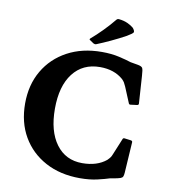

<svg xmlns="http://www.w3.org/2000/svg" viewBox="-103 -1062 1023 1161"><g transform="rotate(10 409.0 -481.0)"><path d="M466 13Q345 13 254 -36Q163 -85 112.5 -172Q62 -259 62 -375Q62 -490 113 -577Q164 -664 255 -713Q346 -762 466 -762Q526 -762 573 -751Q620 -740 647 -731L693 -723Q715 -719 721 -710Q727 -701 729 -662L740 -494Q741 -485 731 -483L692 -478Q682 -476 679 -486L640 -580Q633 -596 628 -604Q623 -612 613 -622Q558 -670 471 -670Q365 -670 305 -592Q245 -514 245 -375Q245 -237 303.5 -158Q362 -79 464 -79Q555 -79 611 -125Q624 -138 629 -145.5Q634 -153 639 -166L679 -263Q682 -273 692 -271L731 -266Q741 -264 740 -255L728 -66Q727 -51 723.5 -43Q720 -35 708.5 -31Q697 -27 671 -22L647 -18Q620 -9 573 2Q526 13 466 13ZM384 -819Q375 -823 382 -830Q415 -858 450.5 -894Q486 -930 517 -968Q523 -976 533 -975Q563 -972 586 -961.5Q609 -951 624 -938Q638 -920 634.5 -912Q631 -904 597 -884Q555 -861 508 -839Q461 -817 423 -802Q415 -799 406 -804Z"/></g></svg>

Font: Hahmlet
Style: Bold
Weight: 700
Designer: Minjoo Ham & Mark Frömberg
Foundry: hypertype
Version: Version 1.002; ttfautohint (v1.8.3)